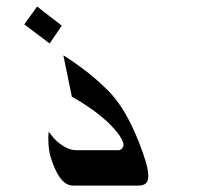

<svg xmlns="http://www.w3.org/2000/svg" viewBox="-20 -579 662 599"><path d="M434.6 -75.2Q444.3 -41 442.4 -24.4Q440.4 0 412.1 0H208Q184.6 0 166 -26.4Q150.4 -48.8 137.7 -89.8Q132.8 -107.4 131.3 -129.4Q129.9 -151.4 131.8 -168Q146.5 -148.4 157.2 -138.7Q189.5 -110.4 217.8 -110.4H349.6Q356.4 -110.4 361.8 -117.2Q367.2 -124 364.3 -133.8Q355.5 -161.1 311.5 -202.1Q264.6 -244.1 204.1 -277.3L177.7 -406.2Q178.7 -406.2 202.1 -390.6Q229.5 -372.1 256.8 -350.6Q293.9 -320.3 321.3 -292Q357.4 -254.9 388.7 -191.4Q416 -135.7 434.6 -75.2ZM172.9 -499 134.8 -443.4 55.7 -502.9 95.7 -558.6Z"/></svg>

Font: Thabit-Bold-Oblique
Style: Bold Oblique
Weight: 700
Designer: Regenerated by Nadim Shaikli
Foundry: MAK Alagha
Version: 0.01